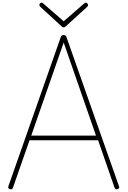

<svg xmlns="http://www.w3.org/2000/svg" viewBox="-20 -1410 959 1444"><path d="M54 12Q44 8 42.5 3.5Q41 -1 43 -9L437 -1131Q439 -1139 444 -1142.5Q449 -1146 459 -1146Q469 -1146 473.5 -1142.5Q478 -1139 480 -1131L875 -9Q878 -1 876 3.5Q874 8 865 12Q855 16 850 13Q845 10 840 -3L718 -355H202L79 -3Q75 9 70 12.5Q65 16 54 12ZM215 -390H702L459 -1090ZM626 -1390Q632 -1390 637 -1384.5Q642 -1379 642 -1371Q642 -1368 641 -1365.5Q640 -1363 637 -1360L475 -1212Q470 -1207 466.5 -1205.5Q463 -1204 459 -1204Q455 -1204 451.5 -1205.5Q448 -1207 443 -1212L281 -1361Q279 -1364 277.5 -1367Q276 -1370 276 -1372Q276 -1380 281.5 -1385Q287 -1390 293 -1390Q297 -1390 299.5 -1388Q302 -1386 305 -1384L459 -1250L613 -1384Q616 -1386 619 -1388Q622 -1390 626 -1390Z"/></svg>

Font: Playwrite BR Thin
Style: Regular
Weight: 250
Version: Version 1.003